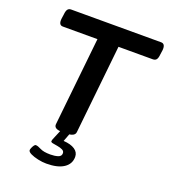

<svg xmlns="http://www.w3.org/2000/svg" viewBox="-161 -815 1006 1141"><g transform="rotate(20 342.0 -244.5)"><path d="M288 2Q237 2 239 -28L298 -588H79Q51 -588 56 -630L60 -658Q62 -681 69.5 -690.5Q77 -700 91 -700H660Q688 -700 684 -658L680 -630Q678 -607 670.5 -597.5Q663 -588 648 -588H431L372 -27Q369 2 316 2ZM265 211Q240 211 212 205Q184 199 164.5 189.5Q145 180 145 169Q145 164 149 154.5Q153 145 158.5 137Q164 129 170 129Q182 129 204 140.5Q226 152 269 152Q296 152 316.5 145.5Q337 139 337 120Q337 106 323.5 99.5Q310 93 292.5 90Q275 87 261.5 84.5Q248 82 248 75Q248 71 250 65.5Q252 60 259 43.5Q266 27 281 -9H338L316 49Q362 52 387.5 69Q413 86 413 115Q413 160 374.5 185.5Q336 211 265 211Z"/></g></svg>

Font: Asap Expanded Expanded SemiBold
Style: Italic
Weight: 600
Width: 7
Italic angle: -6°
Designer: Pablo Cosgaya
Foundry: Omnibus-Type
Version: Version 3.001; ttfautohint (v1.8.4.7-5d5b)